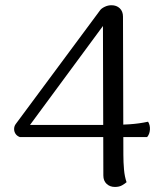

<svg xmlns="http://www.w3.org/2000/svg" viewBox="-20 -721 638 752"><path d="M463.2 -114.2Q463.2 -85.2 465.7 -57.1Q468.1 -29.1 475.7 -7.4Q469.9 -2.1 458.5 4.6Q447.2 11.2 430 11.2Q410.5 11.2 397.7 -0.8Q384.8 -12.8 384.8 -33.4L383.2 -619.2L97.6 -231.8H416.2Q452.2 -231.8 488.4 -234.3Q524.6 -236.7 560 -244.3Q568.4 -230.4 567.2 -212.9Q566 -195.5 556.3 -184.2H57.6Q46.1 -188.5 40.5 -197.4Q34.9 -206.4 35.3 -216.9Q35.8 -227.4 41.5 -235L371.8 -680.5Q376.5 -687.6 389.6 -694.1Q402.6 -700.5 416.5 -700.5Q436.5 -700.5 449.1 -688.5Q461.7 -676.5 461.7 -655.9Z"/></svg>

Font: Arima Thin
Style: Regular
Weight: 100
Designer: Joana Correia and Natanael Gama
Foundry: NDISCOVER
Version: Version 1.101;gftools[0.9.23]